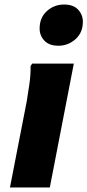

<svg xmlns="http://www.w3.org/2000/svg" viewBox="-20 -828 386 848"><path d="M238 -626Q197 -626 176 -648.5Q155 -671 155 -702Q155 -750 187 -779Q219 -808 263 -808Q304 -808 325 -785.5Q346 -763 346 -732Q346 -684 313.5 -655Q281 -626 238 -626ZM24 0 98 -380Q104 -415 110 -458Q116 -501 115 -536L122 -547H306L200 0Z"/></svg>

Font: Kufam
Style: Bold Italic
Weight: 700
Italic angle: -11°
Designer: Artur Schmal
Foundry: Original Type
Version: Version 1.301; ttfautohint (v1.8.3)